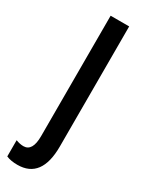

<svg xmlns="http://www.w3.org/2000/svg" viewBox="-227 -576 656 852"><g transform="rotate(30 101.0 -150.0)"><path d="M36 240Q2 240 -21 230V147Q0 155 18 155Q64 155 64 77V-540H159V75Q159 240 36 240Z"/></g></svg>

Font: Noto Sans Gujarati UI ExtraCondensed Medium
Style: Regular
Weight: 500
Width: 2
Designer: Jelle Bosma - Monotype Design Team, Universal Thirst
Foundry: Monotype Imaging Inc.
Version: Version 2.106; ttfautohint (v1.8.4.7-5d5b)